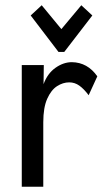

<svg xmlns="http://www.w3.org/2000/svg" viewBox="-20 -711 415 732"><path d="M63 1V-463H147L146 -390Q161 -431 191.5 -452.5Q222 -474 254 -474Q314 -473 351 -420L318 -348Q300 -372 282.5 -384.5Q265 -397 244 -397Q220 -397 197.5 -382.5Q175 -368 160 -334.5Q145 -301 145 -245V1ZM139 -691 214 -600 290 -691 332 -652 225 -513H203L97 -652Z"/></svg>

Font: Inconsolata Condensed SemiBold
Style: Regular
Weight: 600
Width: 3
Monospace: yes
Designer: Raph Levien, Cyreal, Brenton Simpson
Foundry: Raph Levien, Cyreal, Google
Version: Version 3.100; ttfautohint (v1.8.4.7-5d5b)